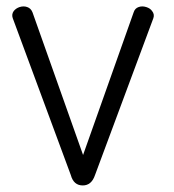

<svg xmlns="http://www.w3.org/2000/svg" viewBox="-20 -559 540 597"><path d="M200.2 -14.6Q209 17.6 237.3 17.6Q264.6 17.6 275.4 -14.6L457 -502.9Q460.9 -514.6 453.1 -524.4Q447.3 -533.2 434.6 -537.1Q421.9 -541 411.1 -537.1Q399.4 -533.2 395.5 -520.5L238.3 -77.1L81.1 -520.5Q76.2 -533.2 64.5 -537.1Q53.7 -541 41 -537.1Q29.3 -533.2 22.5 -524.4Q15.6 -514.6 19.5 -502.9Z"/></svg>

Font: Gulim
Style: Regular
Weight: 400
Version: Version 2.21